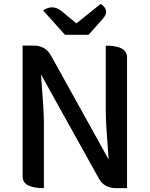

<svg xmlns="http://www.w3.org/2000/svg" viewBox="-20 -973 774 993"><path d="M207 0Q97 0 97 -60V-737H156Q216 -737 244 -685L542 -148Q527 -338 527 -393V-737Q637 -737 637 -677V0H578Q518 0 490 -52L192 -588Q207 -398 207 -347V0ZM316 -793 203 -919Q253 -953 299 -915L375 -852L501 -953Q551 -919 511 -875L438 -793Z"/></svg>

Font: Swei Half Moon CJK TC
Style: Medium
Weight: 500
Version: Version 2.125